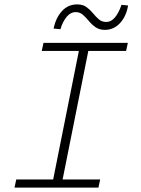

<svg xmlns="http://www.w3.org/2000/svg" viewBox="-20 -854 640 874"><path d="M46 0 54 -37H222L339 -622H170L178 -659H562L554 -622H382L265 -37H436L428 0ZM457 -718Q432 -718 414.5 -730.5Q397 -743 384 -759Q371 -775 357 -787Q343 -799 324 -799Q302 -799 284 -778Q266 -757 255 -721L224 -724Q234 -773 262 -803.5Q290 -834 331 -834Q357 -834 373.5 -822Q390 -810 403 -794Q416 -778 430 -766Q444 -754 464 -754Q486 -754 503.5 -775Q521 -796 533 -832L563 -829Q555 -780 526.5 -749Q498 -718 457 -718Z"/></svg>

Font: Source Code Pro ExtraLight Light
Style: Italic
Weight: 300
Italic angle: -11°
Monospace: yes
Version: Version 1.016;hotconv 1.0.116;makeotfexe 2.5.65601